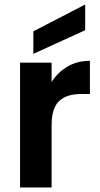

<svg xmlns="http://www.w3.org/2000/svg" viewBox="-20 -832 444 852"><path d="M209 -468C209 -468 209 -554 209 -554C209 -554 69 -554 69 -554C69 -554 69 0 69 0C69 0 209 0 209 0C209 0 209 -276 209 -276C209 -276 209 -276 209 -276C209 -327 220 -363 243 -384C265 -405 298 -415 342 -415C342 -415 379 -415 379 -415C379 -415 379 -562 379 -562C379 -562 379 -562 379 -562C342 -562 309 -554 280 -537C251 -520 227 -497 209 -468ZM358 -812C358 -812 128 -693 128 -693C128 -693 128 -593 128 -593C128 -593 358 -698 358 -698C358 -698 358 -812 358 -812Z"/></svg>

Font: Girnar Poppins
Style: SemiBold
Weight: 500
Designer: Ninad Kale (Devanagari), Jonny Pinhorn (Latin)
Foundry: Indian Type Foundry
Version: ""